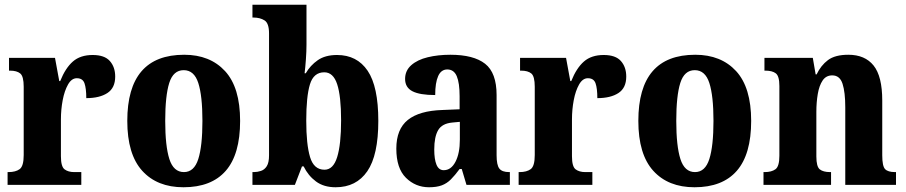

<svg xmlns="http://www.w3.org/2000/svg" viewBox="-20 -780 3821 810"><path d="M12 0V-54H16Q46 -54 63 -66.5Q80 -79 80 -126V-414Q80 -458 65.5 -470Q51 -482 22 -482H18V-536H212L230 -438H234Q256 -493 287.5 -520.5Q319 -548 371 -548Q421 -548 443.5 -522.5Q466 -497 466 -457Q466 -409 433 -387.5Q400 -366 344 -366Q344 -407 336.5 -428.5Q329 -450 304 -450Q282 -450 267 -423.5Q252 -397 244.5 -357.5Q237 -318 237 -276V-121Q237 -77 252.5 -65.5Q268 -54 293 -54H323V0Z M754 10Q643 10 580 -59.5Q517 -129 517 -270Q517 -549 757 -549Q866 -549 929.5 -480Q993 -411 993 -270Q993 -129 932.5 -59.5Q872 10 754 10ZM756 -54Q799 -54 816.5 -109Q834 -164 834 -270Q834 -376 816.5 -430Q799 -484 755 -484Q711 -484 694 -430Q677 -376 677 -270Q677 -164 694.5 -109Q712 -54 756 -54Z M1396 10Q1346 10 1313 -14.5Q1280 -39 1261 -78H1254L1224 0H1045V-54H1051Q1066 -54 1081 -59Q1096 -64 1105.5 -79Q1115 -94 1115 -125V-639Q1115 -682 1096 -694Q1077 -706 1049 -706H1045V-760H1273V-591Q1273 -564 1270.5 -529Q1268 -494 1265 -471H1270Q1289 -504 1320.5 -526Q1352 -548 1402 -548Q1486 -548 1531 -481.5Q1576 -415 1576 -270Q1576 -125 1529.5 -57.5Q1483 10 1396 10ZM1349 -64Q1386 -64 1402.5 -117.5Q1419 -171 1419 -272Q1419 -374 1402.5 -424.5Q1386 -475 1348 -475Q1303 -475 1287.5 -424Q1272 -373 1272 -271Q1272 -171 1288 -117.5Q1304 -64 1349 -64Z M1790 10Q1733 10 1692.5 -30Q1652 -70 1652 -153Q1652 -235 1700.5 -274Q1749 -313 1847 -316L1919 -319V-374Q1919 -430 1907 -458.5Q1895 -487 1867 -487Q1841 -487 1828.5 -459Q1816 -431 1816 -379Q1751 -379 1720 -395Q1689 -411 1689 -447Q1689 -482 1715 -505Q1741 -528 1784.5 -538.5Q1828 -549 1880 -549Q1978 -549 2026.5 -511Q2075 -473 2075 -379V-125Q2075 -84 2086.5 -69Q2098 -54 2128 -54H2131V0H1948L1928 -67H1919Q1899 -40 1882 -23Q1865 -6 1843.5 2Q1822 10 1790 10ZM1852 -62Q1883 -62 1901.5 -97.5Q1920 -133 1920 -191V-266L1888 -263Q1845 -259 1828.5 -231Q1812 -203 1812 -149Q1812 -108 1821.5 -85Q1831 -62 1852 -62Z M2168 0V-54H2172Q2202 -54 2219 -66.5Q2236 -79 2236 -126V-414Q2236 -458 2221.5 -470Q2207 -482 2178 -482H2174V-536H2368L2386 -438H2390Q2412 -493 2443.5 -520.5Q2475 -548 2527 -548Q2577 -548 2599.5 -522.5Q2622 -497 2622 -457Q2622 -409 2589 -387.5Q2556 -366 2500 -366Q2500 -407 2492.5 -428.5Q2485 -450 2460 -450Q2438 -450 2423 -423.5Q2408 -397 2400.5 -357.5Q2393 -318 2393 -276V-121Q2393 -77 2408.5 -65.5Q2424 -54 2449 -54H2479V0Z M2910 10Q2799 10 2736 -59.5Q2673 -129 2673 -270Q2673 -549 2913 -549Q3022 -549 3085.5 -480Q3149 -411 3149 -270Q3149 -129 3088.5 -59.5Q3028 10 2910 10ZM2912 -54Q2955 -54 2972.5 -109Q2990 -164 2990 -270Q2990 -376 2972.5 -430Q2955 -484 2911 -484Q2867 -484 2850 -430Q2833 -376 2833 -270Q2833 -164 2850.5 -109Q2868 -54 2912 -54Z M3201 0V-54H3206Q3235 -54 3251.5 -66Q3268 -78 3268 -123V-417Q3268 -459 3253 -470.5Q3238 -482 3209 -482H3205V-536H3409L3421 -466H3425Q3443 -504 3473 -526.5Q3503 -549 3559 -549Q3629 -549 3665.5 -503.5Q3702 -458 3702 -356V-125Q3702 -79 3714 -66.5Q3726 -54 3756 -54H3760V0H3546V-327Q3546 -391 3534.5 -426.5Q3523 -462 3491 -462Q3465 -462 3450.5 -440.5Q3436 -419 3430 -383.5Q3424 -348 3424 -308V-120Q3424 -77 3438.5 -65.5Q3453 -54 3482 -54H3486V0Z"/></svg>

Font: Noto Serif Lao Condensed ExtraBold
Style: Regular
Weight: 800
Width: 3
Designer: Monotype Design Team
Foundry: Monotype Imaging Inc.
Version: Version 2.003; ttfautohint (v1.8.4.7-5d5b)